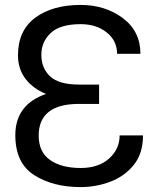

<svg xmlns="http://www.w3.org/2000/svg" viewBox="-20 -741 639 771"><path d="M377.9 -401.4V-323.7H289.1Q135.3 -320.3 135.3 -196.3Q135.3 -130.9 180.9 -98.6Q226.6 -66.4 304.2 -66.4Q376 -66.4 418.2 -104.5Q460.4 -142.6 460.4 -197.3H554.2Q554.2 -124.5 517.1 -78.6Q480 -32.7 422.6 -11.2Q365.2 10.3 304.2 10.3Q192.4 10.3 116.9 -38.1Q41.5 -86.4 41.5 -198.2Q41.5 -321.3 165 -363.8Q112.8 -384.8 82.5 -424.3Q52.2 -463.9 52.2 -519Q52.2 -618.2 121.3 -669.7Q190.4 -721.2 304.2 -721.2Q401.9 -721.2 472.9 -668.5Q543.9 -615.7 543.9 -524.9H450.2Q450.2 -577.6 408.4 -610.8Q366.7 -644 304.2 -644Q221.2 -644 183.6 -608.4Q146 -572.8 146 -521Q146 -467.8 180.9 -434.6Q215.8 -401.4 297.4 -401.4Z"/></svg>

Font: Roboto21382017
Style: Regular
Weight: 400
Designer: Christian Robertson
Foundry: Google
Version: Version 2.138; 2017